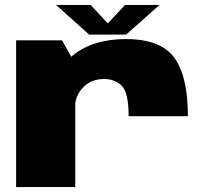

<svg xmlns="http://www.w3.org/2000/svg" viewBox="-20 -754 842 774"><path d="M498.5 -285.5H737.5Q737.5 -446.5 682.5 -521.5Q627.5 -596.5 487.5 -596.5Q354.5 -596.5 273 -530.2Q191.5 -464 191.5 -379.5L282.5 -322.5Q282.5 -368 315.2 -401.8Q348 -435.5 399.5 -435.5Q443.5 -435.5 471 -408Q498.5 -380.5 498.5 -285.5ZM45 0H283.5V-496.5L230 -591.5H45ZM339.5 -614.5H488.5L623 -734H484L414.5 -659.5L345.5 -734H206Z"/></svg>

Font: Anybody SemiExpanded Black
Style: Regular
Weight: 900
Width: 6
Version: Version 1.113;gftools[0.9.25]